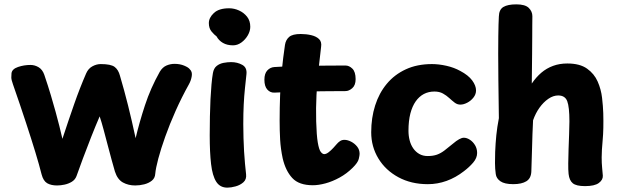

<svg xmlns="http://www.w3.org/2000/svg" viewBox="-20 -842 2849 881"><path d="M39.4 -455.3Q32 -476.1 31.9 -486.3Q31.8 -496.6 32.8 -506Q35.3 -525.3 62.8 -534.7Q90.2 -544 119.7 -544Q139.7 -544 157.3 -533.4Q174.9 -522.8 183.2 -499Q201.1 -446.3 213.5 -404.4Q225.9 -362.6 235.3 -328.4Q244.7 -294.2 252.2 -264.3Q259.8 -234.3 266.4 -205Q295.4 -293 320.7 -365.3Q346 -437.7 375.2 -505Q385.1 -527.7 404.1 -537.8Q423 -548 442.3 -548Q488.9 -548 506.1 -534.9Q523.2 -521.9 530.3 -495Q550.3 -427.4 567.6 -358.2Q584.9 -289 602.3 -208Q619.1 -279.3 645 -358.4Q670.9 -437.6 713.3 -513Q725.8 -533.6 743.7 -541.3Q761.6 -549 780.9 -549Q805.7 -549 825.5 -540.7Q845.3 -532.4 851 -524Q863.1 -512.8 859.9 -492.9Q856.8 -473.1 847.3 -456Q813.4 -395.2 785.8 -333.2Q758.2 -271.2 738.2 -214.9Q718.2 -158.7 706.4 -114.4Q694.7 -70.2 692.4 -45Q691.4 -25.1 677.1 -13.3Q662.7 -1.6 642.1 3.7Q621.4 9 600.3 9Q568.9 9 544 -4.7Q519.1 -18.4 507.3 -55Q500.7 -77 492.1 -108.9Q483.4 -140.9 474 -176.7Q464.6 -212.4 455.5 -246.6Q446.4 -280.8 437.3 -308Q419 -265.9 398.6 -214.1Q378.1 -162.3 360.4 -114.6Q342.8 -66.9 331.2 -34.4Q324.9 -17.4 309.7 -8.1Q294.6 1.2 276.3 5.1Q258.1 9 241.9 9Q214.2 9 196.5 -1.3Q178.8 -11.7 170.9 -41.7Q160.2 -84.3 142.5 -142.7Q124.8 -201 99.4 -278.3Q74.1 -355.7 39.4 -455.3Z M938.3 -736Q938.3 -760.7 961.4 -782.3Q984.4 -804 1031.3 -804Q1054.8 -804 1076.8 -793.9Q1098.9 -783.9 1113.7 -765.3Q1128.4 -746.7 1128.4 -719Q1128.4 -699.6 1117.1 -679.9Q1105.7 -660.2 1087.7 -647.1Q1069.8 -634 1049.3 -634Q1022.2 -634 1003.1 -645Q983.9 -656 973.6 -675.1Q963.6 -682.1 950.9 -697.1Q938.3 -712.1 938.3 -736ZM956.9 -506.3Q960.7 -528.7 974.2 -539.4Q987.7 -550.2 1006 -553.6Q1024.3 -557 1040.3 -557Q1069 -557 1091.7 -544.4Q1114.3 -531.9 1110.8 -501Q1107.6 -470 1103.9 -436.1Q1100.3 -402.2 1098.3 -362.1Q1096.3 -322 1096.3 -272Q1096.3 -240 1097.3 -208.9Q1098.3 -177.8 1099.9 -147.7Q1101.6 -117.7 1104.2 -90.9Q1106.8 -64.2 1109.2 -42Q1111.8 -19.1 1097 -5.8Q1082.2 7.4 1061.1 13.2Q1040 19 1023.3 19Q989.4 19 972.1 -8.3Q954.7 -35.7 948.5 -89.4Q942.3 -143.1 942.3 -221Q942.3 -266 943.2 -307.7Q944 -349.3 945.8 -386.5Q947.7 -423.7 950.4 -454.1Q953.1 -484.6 956.9 -506.3Z M1287.6 -635.9Q1291.1 -659 1306.7 -672.5Q1322.3 -686 1359.8 -686Q1385 -686 1407.8 -680.7Q1430.6 -675.4 1443.8 -662.9Q1457 -650.4 1453.4 -627.1Q1447 -574.8 1441.1 -519.3Q1435.2 -463.8 1432.2 -405.4Q1429.2 -347 1430.8 -285Q1432.6 -220.7 1438.1 -188.4Q1443.6 -156.1 1451.6 -145.4Q1459.6 -134.8 1467.9 -134.8Q1476.9 -134.8 1488.2 -143.6Q1499.4 -152.3 1509.8 -163.7Q1520.2 -175.1 1526.2 -182.1Q1532.2 -189.1 1540.5 -194.7Q1548.8 -200.3 1560.4 -200.3Q1574.8 -200.3 1591 -192Q1607.2 -183.7 1618.7 -169.4Q1630.1 -155.1 1630.1 -136.1Q1630.1 -129.1 1626.2 -112.6Q1622.3 -96 1598 -72Q1571 -45.2 1538.2 -27.2Q1505.3 -9.2 1473.4 -0.6Q1441.4 8 1415.6 8Q1351.7 8 1321.1 -25.2Q1290.4 -58.3 1277.1 -115.4Q1267.8 -159.4 1265.4 -201.2Q1263.1 -243 1263.1 -288Q1263.1 -349 1265.3 -405.8Q1267.6 -462.6 1273.2 -519.5Q1278.8 -576.4 1287.6 -635.9ZM1239.4 -417Q1220.4 -416 1206.8 -430.8Q1193.2 -445.7 1193.2 -476.1Q1193.2 -504.8 1206.8 -519.1Q1220.4 -533.4 1239.4 -534.4Q1265.4 -536.4 1304.1 -537.9Q1342.7 -539.4 1387.3 -539.9Q1431.9 -540.4 1478 -540.9Q1524.1 -541.4 1565.1 -541.4Q1582.1 -541.4 1596.8 -527.1Q1611.6 -512.8 1611.8 -479Q1611.8 -450.9 1596.4 -437.4Q1581.1 -424 1565.1 -424Q1523.1 -424 1482.6 -423.5Q1442.1 -423 1402.3 -422.5Q1362.4 -422 1321.9 -420.5Q1281.4 -419 1239.4 -417Z M2091.7 -516.6Q2128.8 -497.1 2146.6 -473.1Q2164.3 -449 2164.3 -427.1Q2164.3 -409.2 2152.4 -394.3Q2140.6 -379.3 2123.9 -370.7Q2107.3 -362 2092.3 -362Q2078 -362 2066.2 -371.1Q2054.3 -380.2 2041.5 -392Q2028.7 -403.8 2012.5 -412.9Q1996.3 -422 1973.3 -422Q1946.6 -422 1924.9 -410.7Q1903.3 -399.3 1887.4 -376.8Q1871.6 -354.3 1862.9 -320.8Q1854.3 -287.2 1854.3 -242Q1854.3 -218.7 1859.7 -197.9Q1865.1 -177.1 1876.4 -160.9Q1887.7 -144.8 1904.2 -135.4Q1920.8 -126 1942.3 -126Q1967.3 -126 1985.1 -132.4Q2002.9 -138.8 2019.6 -151.7Q2036.2 -164.6 2058.2 -182.6Q2090.2 -210 2108.3 -210Q2121.9 -210 2135.9 -200.9Q2150 -191.8 2159.7 -175.9Q2169.3 -160.1 2169.3 -140.1Q2169.3 -117 2151.1 -95.8Q2132.9 -74.6 2108.3 -56.1Q2071 -27.1 2029.2 -12Q1987.3 3.1 1943.3 3.1Q1866.8 3.1 1808.1 -28.7Q1749.3 -60.4 1716.3 -114.7Q1683.3 -169 1683.3 -235Q1683.3 -301.3 1701.4 -358.1Q1719.4 -414.9 1754.8 -457.4Q1790.2 -500 1842.3 -524Q1894.3 -548 1962.3 -548Q1993.3 -548 2028.6 -540.1Q2063.8 -532.1 2091.7 -516.6Z M2269 -766.2Q2269.8 -798.1 2289.9 -810.1Q2310 -822 2349 -822Q2389.8 -822 2406.3 -805.7Q2422.8 -789.3 2422.8 -767.8Q2422.6 -747.8 2422.4 -727.5Q2422.3 -707.2 2422.2 -676.4Q2422.1 -645.6 2421.6 -593.9Q2421.1 -542.3 2420.1 -458.7Q2439.8 -487.7 2463.7 -508.2Q2487.7 -528.7 2517.6 -539.7Q2547.4 -550.7 2583.1 -550.7Q2640.6 -550.7 2673.7 -527.1Q2706.8 -503.6 2722.4 -467.9Q2738.1 -432.2 2742.6 -393.2Q2747.1 -354.2 2748.1 -323.1Q2750.1 -248.9 2745.4 -199.9Q2740.8 -150.9 2740.8 -120Q2740.8 -92.9 2742.9 -72.3Q2745.1 -51.8 2746.1 -35.8Q2747.1 -16.8 2727.8 -2.4Q2708.4 12 2664.3 12Q2624.3 12 2608.3 -1.1Q2592.3 -14.2 2589 -43.8Q2587 -62.1 2587.4 -92.4Q2587.8 -122.7 2588.9 -157.6Q2590 -192.6 2591.4 -226.3Q2592.8 -260 2592.8 -285Q2592.8 -351.2 2582.8 -377.6Q2572.8 -404 2541.3 -404Q2518.6 -404 2496.1 -388.6Q2473.6 -373.1 2455.4 -347.7Q2437.3 -322.3 2426 -290Q2422.8 -226 2421.4 -164.8Q2420.1 -103.7 2418.1 -56.1Q2417.1 -23.9 2395.4 -10.4Q2373.8 3 2335.1 3Q2295.1 3 2276.2 -10.2Q2257.3 -23.3 2254.8 -43.4Q2251.4 -67.4 2251.3 -93.7Q2251.1 -120 2252.1 -145Q2253.7 -185 2257.4 -221.8Q2261.1 -258.6 2269.1 -299.7Q2267.6 -401.3 2266.8 -473.7Q2266 -546 2266 -594.8Q2266 -643.7 2266.5 -676Q2267 -708.3 2267.5 -729.1Q2268 -749.9 2269 -766.2Z"/></svg>

Font: Playpen Sans Arabic
Style: Regular
Weight: 400
Designer: Azza Alameddine, Laura Meseguer, Veronika Burian, José Scaglione
Foundry: TypeTogether
Version: Version 2.000